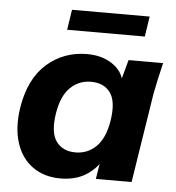

<svg xmlns="http://www.w3.org/2000/svg" viewBox="-51 -744 735 803"><g transform="rotate(5 316.0 -342.5)"><path d="M232 11Q163 11 114.5 -24Q66 -59 46 -122.5Q26 -186 39 -270Q59 -393 130 -455Q201 -517 299 -517Q360 -517 403.5 -488.5Q447 -460 456 -412L446 -408L473 -507H618Q610 -474 602.5 -440.5Q595 -407 589 -375L530 0H380L396 -99H412Q388 -49 342.5 -19Q297 11 232 11ZM285 -103Q336 -103 372 -138.5Q408 -174 420 -247Q433 -329 406 -366Q379 -403 325 -403Q274 -403 238 -368Q202 -333 190 -260Q177 -178 204 -140.5Q231 -103 285 -103ZM206 -611 219 -696H545L532 -611Z"/></g></svg>

Font: Mulish ExtraLight ExtraBold
Style: Italic
Weight: 800
Italic angle: -9°
Version: Version 3.603